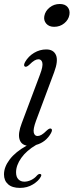

<svg xmlns="http://www.w3.org/2000/svg" viewBox="-36 -704 360 938"><path d="M228.5 -573Q203.5 -573 190 -588.5Q176.5 -604 180.5 -625.5Q185 -650 206.2 -667.2Q227.5 -684.5 256 -684.5Q282 -684.5 294.5 -669.2Q307 -654 303 -631.5Q299 -607.5 278 -590.2Q257 -573 228.5 -573ZM140 -114Q125 -73 129 -56.2Q133 -39.5 147.5 -39.5Q156.5 -39.5 167 -45.5Q177.5 -51.5 192.5 -66.5Q206 -79 213.5 -75.5Q222.5 -71.5 213 -53.5Q188.5 -9.5 140.5 4Q93.5 31.5 68 67.5Q42.5 103.5 42.5 138Q42.5 160.5 53.8 172Q65 183.5 83 183.5Q99 183.5 116 175.5Q133 167.5 145 153Q153.5 144.5 160 146Q170 147.5 163 160Q152.5 180 124.8 197Q97 214 61.5 214Q23.5 214 3.5 196.2Q-16.5 178.5 -16.5 148Q-16.5 111.5 11.8 74.5Q40 37.5 94.5 7.5Q66 2 58.8 -25.5Q51.5 -53 70 -101.5L159.5 -340Q175 -381 170.8 -397.8Q166.5 -414.5 152 -414.5Q143 -414.5 132.5 -408.5Q122 -402.5 107 -387.5Q93.5 -375 86 -378.5Q77 -383 86.5 -401Q102.5 -429 130.5 -445.8Q158.5 -462.5 190 -462.5Q225.5 -462.5 237.5 -434.8Q249.5 -407 228.5 -351Z"/></svg>

Font: Fraunces 9pt S000 Light
Style: Italic
Weight: 300
Italic angle: -16°
Version: Version 1.000; ttfautohint (v1.8.3)